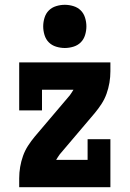

<svg xmlns="http://www.w3.org/2000/svg" viewBox="-20 -780 540 800"><path d="M60 0V-37Q60 -61 64 -84.5Q68 -108 76 -130.5Q84 -153 97 -173Q110 -193 125 -211L271 -383Q275 -388 278.5 -394Q282 -400 286 -406H155V-320H60V-520H440V-483Q440 -459 436 -435.5Q432 -412 424 -389.5Q416 -367 403 -347Q390 -327 375 -309L229 -137Q225 -132 221.5 -126Q218 -120 214 -114H345V-200H440V0ZM250 -580Q232 -580 214 -585.5Q196 -591 183.5 -603.5Q171 -616 165.5 -634Q160 -652 160 -670Q160 -688 165.5 -706Q171 -724 183.5 -736.5Q196 -749 214 -754.5Q232 -760 250 -760Q268 -760 286 -754.5Q304 -749 316.5 -736.5Q329 -724 334.5 -706Q340 -688 340 -670Q340 -652 334.5 -634Q329 -616 316.5 -603.5Q304 -591 286 -585.5Q268 -580 250 -580Z"/></svg>

Font: Iosevka Curly Slab Heavy
Style: Regular
Weight: 900
Monospace: yes
Designer: Belleve Invis
Foundry: Belleve Invis
Version: Version 22.1.2; ttfautohint (v1.8.4)